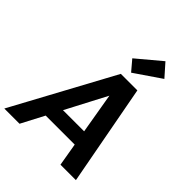

<svg xmlns="http://www.w3.org/2000/svg" viewBox="-283 -1111 1257 1257"><g transform="rotate(45 345.5 -482.5)"><path d="M-21 0 358 -700H511L642 0H499L406 -546L120 0ZM120 -159 174 -264H530L547 -159ZM400 -753 339 -825 506 -965 583 -878Z"/></g></svg>

Font: DM Sans 9pt
Style: Bold Italic
Weight: 700
Italic angle: -10°
Version: Version 4.004;gftools[0.9.30]